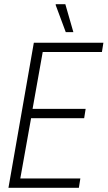

<svg xmlns="http://www.w3.org/2000/svg" viewBox="-20 -888 509 908"><path d="M20 0 140 -686H469L462 -642H182L134 -373H385L378 -329H127L76 -44H360L353 0ZM291 -736 243 -865 244 -868H289L327 -736Z"/></svg>

Font: Archivo ExtraCondensed Thin
Style: Italic
Weight: 250
Width: 2
Italic angle: -10°
Designer: Hector Gatti
Foundry: Omnibus-Type
Version: Version 2.001